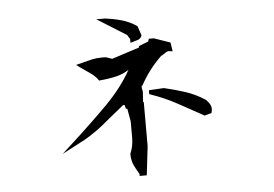

<svg xmlns="http://www.w3.org/2000/svg" viewBox="-48 -764 1095 766"><g transform="rotate(-5 500.0 -381.0)"><path d="M523.4 -354V-178.2L509.8 -62.5H502.9H481.4V-70.8Q471.2 -86.9 461.7 -106.4Q452.1 -126 452.1 -152.3V-153.8Q464.8 -183.1 464.8 -216.3V-281.7L455.6 -334H450.2L446.3 -349.6H439.9Q401.9 -319.3 380.6 -301.5Q359.4 -283.7 354.7 -280Q350.1 -276.4 345.5 -272.7Q340.8 -269 335.9 -265.4Q331.1 -261.7 326.4 -258.3Q321.8 -254.9 316.7 -251.5Q311.5 -248 306.6 -244.9Q301.8 -241.7 296.9 -238.3Q282.2 -229 275.9 -225.6L183.1 -176.8L228 -217.8Q303.2 -286.1 373.5 -356.9Q435.5 -419.9 473.6 -487.8Q449.7 -472.7 423.3 -466.3Q392.1 -459 353.5 -455.6Q346.2 -466.3 340.8 -471.2Q331.5 -481 320.3 -488.3Q300.3 -501.5 280.3 -516.1L267.6 -525.9Q309.6 -537.1 330.1 -541.7Q350.6 -546.4 371.6 -546.4Q379.4 -546.4 388.2 -545.9L413.1 -537.6L523.4 -573.2V-578.6L562 -593.8L565.4 -604.5H584H585.4L650.4 -582L655.8 -546.4Q643.1 -548.3 641.6 -548.3Q640.1 -548.3 638.2 -548.3Q633.3 -547.9 627.9 -543.9Q617.7 -536.6 607.9 -531.7Q557.6 -482.9 525.4 -423.8L522.9 -419.9H520.5V-411.1L523.4 -396L520.5 -356.4ZM547.9 -384.3V-399.9L607.9 -403.3Q652.3 -393.1 692.6 -379.9Q732.9 -366.7 770.5 -342.3L774.4 -338.4Q791.5 -321.3 791.5 -304.2Q791.5 -298.3 789.6 -291.5L788.6 -287.6L760.7 -279.8Q709 -308.6 657.7 -336.4Q607.4 -363.8 553.2 -382.3ZM363.3 -700.2H397.5Q431.2 -696.3 463.4 -687.3Q495.6 -678.2 522.9 -659.7L524.9 -658.2L537.6 -620.6L536.6 -617.7Q534.2 -612.8 530 -608.6Q525.9 -604.5 518.3 -602.8Q510.7 -601.1 491.2 -594.7V-609.9L480.5 -627Z"/></g></svg>

Font: Bakudai
Style: Bold
Weight: 700
Version: Version 1.48